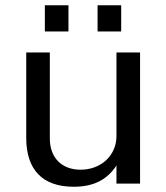

<svg xmlns="http://www.w3.org/2000/svg" viewBox="-20 -700 634 732"><path d="M514 -500H424V-181C424 -109 367 -53 287 -53C217 -53 170 -97 170 -172V-500H80V-174C80 -54 141 12 261 12C336 12 388 -14 424 -69V0H514ZM151 -580H241V-680H151ZM352 -580H442V-680H352Z"/></svg>

Font: Perun
Style: Regular
Weight: 400
Foundry: Copyright (c) Stefan Peev, Context Ltd, 2016
Version: Version 1.089